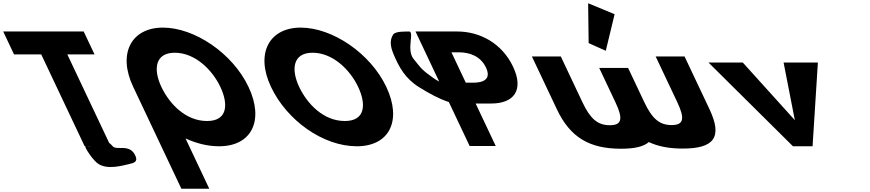

<svg xmlns="http://www.w3.org/2000/svg" viewBox="-279 -896 5326 1176"><path d="M-193.1 -562.9H-26.5L238.7 -1.9L242.7 -1.8C239.9 9.2 290.9 87 323.6 108C380.7 144.6 467.8 119 515.6 108C542.7 102 564.2 93.7 552.3 63C519.6 -21 436.3 28.7 411.5 0C403.5 -9.2 396.3 -16 389.5 -20.9L133.3 -562.9H299.9L233.6 -703.1H-259.4ZM278.4 -1.1C270.4 -0.1 261.8 -0.1 252.2 -1.6Z M709.3 -363.9C659.9 -468.5 668.3 -573 791.5 -573C915.6 -573 1021.2 -468.5 1070.6 -363.9C1120 -259.4 1116.7 -154.8 989.2 -154.8C858.3 -154.8 758.8 -259.4 709.3 -363.9ZM536.8 -363.9C538.7 -359.8 540.7 -355.7 542.7 -351.7L831.9 260H1002.9L857.3 -48.1C923.8 -17.5 993.9 -0.1 1062.4 -0.1C1263.8 -0.1 1340 -159.1 1243.1 -363.9C1146.3 -568.8 913.5 -726.9 718.8 -726.9C525.9 -726.9 439.9 -568.8 536.8 -363.9Z M1380.8 -363.9C1477.6 -159.1 1699 -0.1 1906.4 -0.1C2107.8 -0.1 2184 -159.1 2087.1 -363.9C1990.3 -568.8 1757.5 -726.9 1562.8 -726.9C1369.9 -726.9 1283.9 -568.8 1380.8 -363.9ZM1553.3 -363.9C1503.9 -468.5 1512.3 -573 1635.5 -573C1759.6 -573 1865.2 -468.5 1914.6 -363.9C1964 -259.4 1960.7 -154.8 1833.2 -154.8C1702.3 -154.8 1602.8 -259.4 1553.3 -363.9Z M2254.2 -535C2205.9 -595 2266.6 -711.5 2220.8 -703C2214.4 -701.8 2142.9 -707 2128.8 -684C2107.9 -650 2110.4 -615 2131.5 -564C2165.3 -484 2202.9 -415 2288 -362C2352.7 -321.4 2413 -289.4 2470.2 -271L2597.5 -1.9H2757.3L2634.3 -262H2730.4C2867.2 -262 2931.9 -342.7 2863.6 -487.2C2794.9 -632.6 2658.7 -703.1 2521.8 -703.1H2266L2411.1 -396.2C2396.7 -404.1 2384 -411.7 2374.1 -419C2303.9 -470 2306.7 -469.9 2254.2 -535ZM2574 -389.5 2486 -575.6H2531.1C2594 -575.6 2663.5 -554.4 2697.7 -482.1C2731.4 -410.7 2682 -389.5 2619.1 -389.5Z M3326.4 -632 3431.4 -585 3485.5 -808.9 3323.4 -876.1ZM3156 -550H2979L3132.2 -226C3213.5 -54 3332.1 15 3524.1 15C3606.6 15 3663.4 2.3 3695.1 -25.9C3752.9 1.6 3821.1 14 3902.6 14C4094.6 14 4148 -55 4066.7 -227L3914 -550H3737L3869.4 -270C3917.1 -169 3908.5 -130 3834.5 -130C3760.5 -130 3715.1 -169 3667.4 -270L3568.1 -480H3391.1L3490.8 -269C3538.6 -168 3530 -129 3456 -129C3382 -129 3336.6 -168 3288.8 -269Z M4270.5 -513H4060.5L4578 0H4698L4730.5 -513H4520.5L4589.4 -160Z"/></svg>

Font: Hussar
Style: BdOpOblFive
Weight: 700
Foundry: Cannot Into Space Fonts
Version: Version 2.00